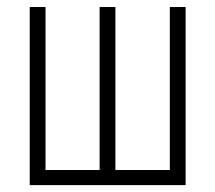

<svg xmlns="http://www.w3.org/2000/svg" viewBox="-20 -538 626 558"><path d="M66.4 0V-517.6H112.3V-43.9H269.5V-517.6H315.4V-43.9H473.6V-517.6H519.5V0Z"/></svg>

Font: Cascadia Code ExtraLight
Style: Regular
Weight: 200
Monospace: yes
Designer: Aaron Bell
Foundry: Saja Typeworks
Version: Version 2407.024; ttfautohint (v1.8.4)